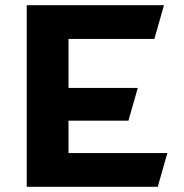

<svg xmlns="http://www.w3.org/2000/svg" viewBox="-20 -720 711 740"><path d="M244 -130V-255H475L511 -381H244V-570H575L612 -700H83V0H588L625 -130Z"/></svg>

Font: Talent SemiBold
Style: Bold
Weight: 700
Designer: Mike Powis
Version: Version 1.001;hotconv 1.0.109;makeotfexe 2.5.65596